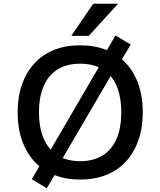

<svg xmlns="http://www.w3.org/2000/svg" viewBox="-20 -958 864 1034"><path d="M412 9Q335 9 272.5 -15.5Q210 -40 166 -87.5Q122 -135 98.5 -202Q75 -269 75 -353Q75 -437 98.5 -503.5Q122 -570 166 -617.5Q210 -665 272 -689.5Q334 -714 412 -714Q489 -714 551.5 -689.5Q614 -665 658 -618Q702 -571 725.5 -504Q749 -437 749 -354Q749 -270 725.5 -203Q702 -136 658 -88Q614 -40 551.5 -15.5Q489 9 412 9ZM412 -90Q482 -90 531.5 -120Q581 -150 607 -209Q633 -268 633 -353Q633 -439 607 -497.5Q581 -556 531.5 -585.5Q482 -615 412 -615Q342 -615 292.5 -585.5Q243 -556 216.5 -497.5Q190 -439 190 -353Q190 -268 216.5 -209Q243 -150 292.5 -120Q342 -90 412 -90ZM232 56 151 7 214 -100 254 -154 519 -608 539 -659 602 -767 684 -718 620 -611 581 -557 316 -104 295 -52ZM364 -765 482 -938H616L458 -765Z"/></svg>

Font: Nunito Sans 7pt SemiBold
Style: Regular
Weight: 600
Designer: Vernon Adams
Foundry: Vernon Adams
Version: Version 3.101;gftools[0.9.27]